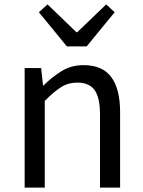

<svg xmlns="http://www.w3.org/2000/svg" viewBox="-20 -853 650 873"><path d="M92.1 0V-543.4H167L175.7 -464.5H178.1Q216.8 -503.1 260.3 -529.9Q303.9 -556.8 360.1 -556.8Q445.8 -556.8 486 -502.4Q526.1 -448 526.1 -344.1V0H434.7V-332.4Q434.7 -408.5 410.5 -442.9Q386.3 -477.4 331.5 -477.4Q289.9 -477.4 257 -456.4Q224.2 -435.5 183.5 -394V0ZM284 -642.1 156.8 -797.4 196.1 -833 327.3 -706.6H331.3L462.9 -833L501.4 -797.4L374.1 -642.1Z"/></svg>

Font: Shanggu Sans SC VF
Style: Regular
Weight: 250
Designer: GuiWonder
Version: Version 1.021